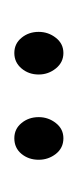

<svg xmlns="http://www.w3.org/2000/svg" viewBox="60 -646 108 268"><g transform="rotate(-90 114.0 -512.0)"><path d="M55 -477.5Q41.5 -477.5 33.2 -488Q25 -498.5 25 -512Q25 -526 33.2 -536Q41.5 -546 55 -546Q68 -546 76.2 -536Q84.5 -526 84.5 -512Q84.5 -498.5 76.2 -488Q68 -477.5 55 -477.5ZM174 -477.5Q161 -477.5 152.5 -488Q144 -498.5 144 -512Q144 -526 152.5 -536Q161 -546 174 -546Q187 -546 195.2 -536Q203.5 -526 203.5 -512Q203.5 -498.5 195.2 -488Q187 -477.5 174 -477.5Z"/></g></svg>

Font: Fraunces 144pt S100 Thin
Style: Regular
Weight: 100
Version: Version 1.000; ttfautohint (v1.8.3)